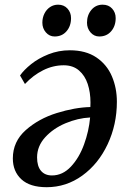

<svg xmlns="http://www.w3.org/2000/svg" viewBox="-20 -766 540 800"><path d="M63.5 -451.5Q79.5 -474.5 109.8 -498.8Q140 -523 182 -539.8Q224 -556.5 271 -556.5Q337.5 -556.5 381.5 -526.8Q425.5 -497 446.2 -448.2Q467 -399.5 467 -342Q467 -247 428.5 -165Q390 -83 323 -34.5Q256 14 174.5 14Q104.5 14 69 -19Q33.5 -52 33.5 -106Q33.5 -176 87.2 -223.8Q141 -271.5 216.5 -295Q292 -318.5 356.5 -320Q357 -326 357 -338.5Q357 -381 345.5 -416Q334 -451 309 -472.5Q284 -494 245.5 -494Q201 -494 159.5 -473.2Q118 -452.5 84 -416ZM355.5 -276.5Q304.5 -274 253.2 -252.5Q202 -231 168.2 -194Q134.5 -157 134.5 -110Q134.5 -73.5 150.8 -54.2Q167 -35 196.5 -35Q241 -35 275.5 -71.8Q310 -108.5 330.2 -164.2Q350.5 -220 355.5 -276.5ZM156.5 -671.5Q156.5 -692 165 -709.2Q173.5 -726.5 188.5 -736.5Q203.5 -746.5 222 -746.5Q246.5 -746.5 261.2 -730.2Q276 -714 276 -690.5Q276 -657.5 257.2 -635.8Q238.5 -614 207.5 -614Q186 -614 171.2 -631Q156.5 -648 156.5 -671.5ZM342.5 -671.5Q342.5 -703 360.8 -724.8Q379 -746.5 407.5 -746.5Q432.5 -746.5 447.2 -730.2Q462 -714 462 -690.5Q462 -657.5 443.2 -635.8Q424.5 -614 393.5 -614Q372 -614 357.2 -631Q342.5 -648 342.5 -671.5Z"/></svg>

Font: Merriweather Text
Style: Italic
Weight: 400
Italic angle: -7.8°
Designer: Eben Sorkin
Foundry: Eben Sorkin
Version: Version 2.100